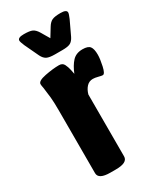

<svg xmlns="http://www.w3.org/2000/svg" viewBox="-185 -781 706 847"><g transform="rotate(-30 168.5 -358.0)"><path d="M55 -30V-349Q55 -393 52.5 -416.5Q50 -440 46 -469Q43 -483 43 -490Q43 -506 83.5 -514Q124 -522 155 -522Q173 -522 180 -508Q187 -494 190.5 -477.5Q194 -461 195 -455Q209 -490 228 -510.5Q247 -531 280 -531Q308 -531 317.5 -518.5Q327 -506 327 -477Q327 -455 319.5 -421Q312 -387 301 -387Q295 -387 280 -391Q265 -395 254 -395Q235 -395 222 -381Q209 -367 203 -345V-30Q203 2 143 2H115Q55 2 55 -30ZM101 -603 67 -675Q58 -696 58 -703Q58 -718 89 -718Q119 -718 132 -712Q145 -706 156 -688L182 -644L209 -688Q220 -706 233.5 -712Q247 -718 276 -718Q307 -718 307 -703Q307 -696 298 -675L264 -603Q255 -585 242.5 -578.5Q230 -572 202 -572H164Q136 -572 123 -578.5Q110 -585 101 -603Z"/></g></svg>

Font: Asap Condensed
Style: Bold
Weight: 700
Designer: Pablo Cosgaya
Foundry: Omnibus-Type
Version: Version 1.010; ttfautohint (v1.8)